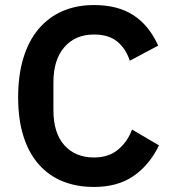

<svg xmlns="http://www.w3.org/2000/svg" viewBox="-20 -730 682 762"><path d="M353 12Q284 12 228.5 -10.5Q173 -33 133.5 -78Q94 -123 73 -189.5Q52 -256 52 -344Q52 -432 73 -500.5Q94 -569 133.5 -615.5Q173 -662 228.5 -686Q284 -710 353 -710Q447 -710 509 -670Q571 -630 608 -549L495 -489Q480 -536 446 -564.5Q412 -593 353 -593Q279 -593 235.5 -543Q192 -493 192 -403V-293Q192 -202 235.5 -153.5Q279 -105 353 -105Q412 -105 449.5 -137Q487 -169 504 -216L611 -153Q573 -75 510 -31.5Q447 12 353 12Z"/></svg>

Font: IBM Plex Arabic SemiBold
Style: Regular
Weight: 600
Designer: Mike Abbink, Paul van der Laan, Pieter van Rosmalen, Wael Morcos, Khajak Apelian
Foundry: Bold Monday
Version: Version 1.0